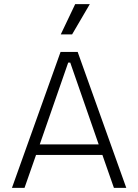

<svg xmlns="http://www.w3.org/2000/svg" viewBox="-20 -912 671 932"><path d="M38 0 274 -660H357L593 0H533L477 -160H155L99 0ZM311 -608 173 -211H459L321 -608ZM330 -745H275L345 -892H416Z"/></svg>

Font: Bricolage Grotesque 12pt ExtraLight
Style: Regular
Weight: 200
Designer: Mathieu Triay
Foundry: Atelier Triay
Version: Version 1.001; ttfautohint (v1.8.4.7-5d5b);gftools[0.9.33.de